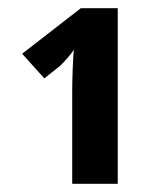

<svg xmlns="http://www.w3.org/2000/svg" viewBox="-20 -864 399 468"><path d="M267 -844H177L34 -733L88 -673L127 -704C137 -714 153 -731 160 -743C158 -725 156 -671 156 -644V-416H267Z"/></svg>

Font: Noto Sans Display
Style: Bold
Weight: 700
Designer: Monotype Design Team
Foundry: Monotype Imaging Inc.
Version: Version 1.900